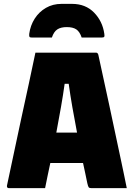

<svg xmlns="http://www.w3.org/2000/svg" viewBox="-20 -972 690 992"><path d="M248 -778H145Q135 -778 132.5 -781.5Q130 -785 131 -797Q137 -841 159.5 -876Q182 -911 217.5 -931.5Q253 -952 298 -952H352Q422 -952 466 -907Q510 -862 519 -797Q521 -785 518 -781.5Q515 -778 505 -778H402Q392 -808 374.5 -820Q357 -832 325 -832Q294 -832 276 -820Q258 -808 248 -778ZM213 0H25Q21 0 18 -3Q15 -6 16 -13Q31 -82 49.5 -170.5Q68 -259 88.5 -353.5Q109 -448 128.5 -537.5Q148 -627 163 -700H476Q485 -700 488 -689Q516 -562 545.5 -424Q575 -286 606 -140Q613 -106 620.5 -71Q628 -36 635 0H452Q442 0 438.5 -4Q435 -8 431 -26Q425 -53 420 -79Q415 -105 409 -130H240Q233 -99 226.5 -66.5Q220 -34 213 0ZM314 -539Q306 -481 295 -418.5Q284 -356 271 -287H378Q365 -355 354 -417.5Q343 -480 335 -539Z"/></svg>

Font: Recursive Sn Lnr St Blk
Style: Regular
Weight: 900
Version: Version 1.079;hotconv 1.0.112;makeotfexe 2.5.65598; ttfautoh